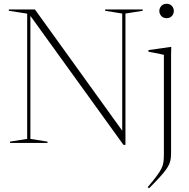

<svg xmlns="http://www.w3.org/2000/svg" viewBox="-20 -755 998 1014"><path d="M123.5 -21.5V-683L26.5 -698V-705H164.5L636.5 -49.5L625.5 -21.5V-683.5L535.5 -698V-705H733.5V-698L642.5 -683.5V10H632L132 -683L140.5 -684V-21.5L231 -7V0H33V-7ZM860 -659Q842 -659 831.8 -670.5Q821.5 -682 821.5 -697Q821.5 -712 831.8 -723.5Q842 -735 860 -735Q877.5 -735 887.8 -723.5Q898 -712 898 -697Q898 -682 887.8 -670.5Q877.5 -659 860 -659ZM845.5 -465.5Q840 -466.5 826.5 -469.5Q813 -472.5 796.2 -475.8Q779.5 -479 764 -482V-490.5L880.5 -507H884.5L883.5 -469V49Q883.5 67.5 881.8 82Q880 96.5 874.2 110.5Q868.5 124.5 856 141.8Q843.5 159 822 182.5Q800.5 206 767 239.5L760 233.5Q790 198 807.2 174.8Q824.5 151.5 832.8 134.5Q841 117.5 843.2 100.5Q845.5 83.5 845.5 60.5Z"/></svg>

Font: Newsreader 60pt ExtraLight
Style: Regular
Weight: 250
Designer: Hugues Gentile
Foundry: Production Type
Version: Version 1.003